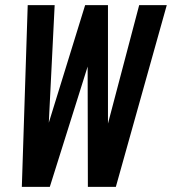

<svg xmlns="http://www.w3.org/2000/svg" viewBox="-20 -731 672 751"><path d="M402.3 -247.6 524.4 -710.9H632.3L433.1 0H323.7L322.8 -470.7L174.8 0H65.4L88.4 -710.9H193.8L170.9 -251L313 -710.9H402.3Z"/></svg>

Font: Roboto Mono Medium
Style: Italic
Weight: 500
Designer: Google
Version: Version 2.000985; 2015; ttfautohint (v1.3)